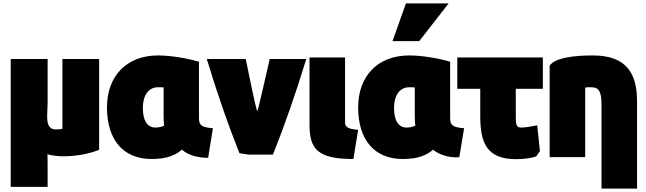

<svg xmlns="http://www.w3.org/2000/svg" viewBox="-20 -894 3801 1129"><path d="M43 -547V205H260V115C260 77 260 45 259 13C283 20 317 25 348 25C432 25 502 11 563 -13V-547H347V-137C333 -134 332 -133 308 -133C240 -133 260 -221 260 -290V-547Z M872 41C972 41 1017 13 1050 -14C1084 17 1139 34 1204 34L1232 -140C1171 -145 1150 -154 1150 -198V-531C1082 -551 986 -568 909 -568C722 -568 609 -444 609 -263C609 -72 704 41 872 41ZM910 -381C920 -381 935 -381 942 -380V-213C942 -192 943 -172 945 -155C930 -148 913 -144 893 -144C848 -144 820 -183 820 -259C820 -333 853 -381 910 -381Z M1196 -547C1259 -338 1325 -151 1388 7C1405 9 1422 12 1439 15H1585C1650 -147 1717 -338 1781 -547H1566C1543 -444 1495 -238 1493 -238C1476 -289 1448 -441 1425 -547Z M1800 -556V-161C1800 -17 1848 41 2058 41L2086 -131C2022 -135 2009 -149 2009 -177V-556Z M2349 41C2449 41 2494 13 2527 -14C2540 2 2612 39 2681 30L2709 -140C2648 -145 2627 -154 2627 -198V-531C2559 -551 2463 -568 2386 -568C2199 -568 2086 -444 2086 -263C2086 -72 2181 41 2349 41ZM2288 -652H2445L2618 -874H2367ZM2387 -381C2397 -381 2412 -381 2419 -380V-213C2419 -192 2420 -172 2422 -155C2407 -148 2390 -144 2370 -144C2325 -144 2297 -183 2297 -259C2297 -333 2330 -381 2387 -381Z M2669 -372H2804V-212C2804 -58 2839 42 3015 42C3063 42 3099 36 3133 26L3155 -6C3150 -56 3144 -107 3139 -157C3093 -148 3067 -144 3044 -144C3019 -144 3013 -159 3013 -200V-372H3172V-556H2669Z M3212 30H3421V-379C3440 -382 3436 -381 3457 -381C3503 -381 3517 -353 3517 -279V215H3726V-297C3726 -458 3668 -568 3466 -568C3351 -568 3244 -554 3212 -508Z"/></svg>

Font: Repo ExtraBlack
Style: Regular
Weight: 400
Designer: Stefan Peev
Foundry: Context Ltd
Version: Version 001.502